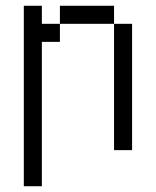

<svg xmlns="http://www.w3.org/2000/svg" viewBox="-20 -520 540 665"><path d="M125 -437.5H187.5V-375H125V125H62.5V-500H125ZM187.5 -500H375V-437.5H187.5ZM375 -437.5H437.5V0H375Z"/></svg>

Font: 寒蝉点阵体 16px
Style: Regular
Weight: 400
Designer: Designed by Warren2060
Foundry: ChillType
Version: Version 1.000